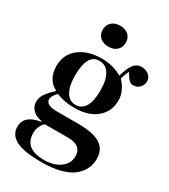

<svg xmlns="http://www.w3.org/2000/svg" viewBox="-237 -877 1069 1216"><g transform="rotate(30 297.5 -269.0)"><path d="M188 -690.9Q188 -725.6 210.7 -746.8Q233.4 -768.1 272 -768.1Q311.5 -768.1 333.7 -747.3Q356 -726.6 356 -691.9Q356 -657.2 333 -636.2Q310.1 -615.2 272 -615.2Q233.9 -615.2 210.9 -636Q188 -656.7 188 -690.9ZM272 230Q141.1 230 84 200Q26.9 169.9 26.9 110.8Q26.9 26.9 143.1 8.8V4.9Q96.7 -3.9 73.7 -28.1Q50.8 -52.2 50.8 -85Q50.8 -115.2 66.7 -140.1Q82.5 -165 125 -205.1V-209Q48.8 -248.5 48.8 -346.2Q48.8 -430.7 111.3 -480.2Q173.8 -529.8 276.9 -529.8Q358.9 -529.8 424.8 -491.2Q440.4 -549.8 462.4 -579.8Q484.4 -609.9 521 -609.9Q552.2 -609.9 573.7 -592Q595.2 -574.2 595.2 -545.9Q595.2 -520.5 576.7 -501.2Q558.1 -481.9 530.8 -481.9Q514.6 -481.9 504.4 -490Q494.1 -498 482.9 -515.1L465.8 -543Q450.7 -513.7 441.9 -480Q467.3 -454.6 483.2 -420.7Q499 -386.7 499 -352.1Q499 -271 439.7 -221.4Q380.4 -171.9 278.8 -171.9Q202.6 -171.9 146 -196.8Q113.8 -163.1 113.8 -142.1Q113.8 -97.2 194.8 -97.2H354Q460.9 -97.2 512.9 -64.7Q564.9 -32.2 564.9 38.1Q564.9 77.1 548.8 110.6Q532.7 144 499.5 171.4Q466.3 198.7 408 214.4Q349.6 230 272 230ZM274.9 -191.9Q320.3 -191.9 344.2 -231.4Q368.2 -271 368.2 -347.2Q368.2 -427.7 342.3 -468.8Q316.4 -509.8 269 -509.8Q181.2 -509.8 181.2 -353Q181.2 -275.9 206.1 -233.9Q231 -191.9 274.9 -191.9ZM439.9 90.8Q439.9 11.2 339.8 11.2H169.9Q153.3 25.9 143.6 48.3Q133.8 70.8 133.8 92.8Q133.8 151.9 169.4 180.9Q205.1 210 277.8 210Q350.6 210 395.3 176Q439.9 142.1 439.9 90.8Z"/></g></svg>

Font: Display Semibold
Style: Regular
Weight: 600
Designer: Latin by Veronika Burian and Jose Scaglione. Greek by Irene Vlachou. Cyrillic by Vera Evstafieva.
Foundry: TypeTogether
Version: Version 3.002